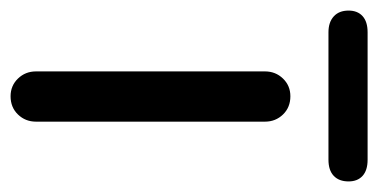

<svg xmlns="http://www.w3.org/2000/svg" viewBox="-245 -519 715 363"><g transform="rotate(90 112.5 -337.5)"><path d="M113 0Q93 0 79.5 -14Q66 -28 66 -48V-481Q66 -501 79.5 -515Q93 -529 113 -529Q134 -529 147.5 -515Q161 -501 161 -481V-48Q161 -28 147.5 -14Q134 0 113 0ZM-49 -639Q-49 -656 -38.5 -665.5Q-28 -675 -8 -675H233Q253 -675 263.5 -665.5Q274 -656 274 -639Q274 -621 263.5 -611Q253 -601 233 -601H-8Q-27 -601 -38 -611Q-49 -621 -49 -639Z"/></g></svg>

Font: Quicksand Medium
Style: Regular
Weight: 500
Designer: Andrew Paglinawan
Foundry: Andrew Paglinawan
Version: Version 3.000